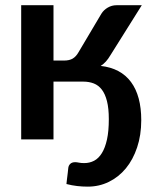

<svg xmlns="http://www.w3.org/2000/svg" viewBox="-20 -533 596 734"><path d="M302 90.5Q322.5 90.5 339.8 81.5Q357 72.5 369.5 52.2Q382 32 389 0.2Q396 -31.5 396 -77.5Q396 -118.5 389 -146.2Q382 -174 369.2 -190.5Q356.5 -207 338.5 -214Q320.5 -221 298 -221H184.5V0H61V-513H184.5V-301.5H224.5Q245.5 -301.5 258.2 -309.2Q271 -317 280 -333L367.5 -480.5Q376.5 -495 392 -504Q407.5 -513 425 -513H522L402.5 -322.5Q394 -308 385 -298Q376 -288 365 -281Q441.5 -272.5 480.8 -219.5Q520 -166.5 520 -73.5Q520 -16.5 504.2 30.5Q488.5 77.5 461 110.8Q433.5 144 396.2 162.2Q359 180.5 315.5 180.5Q294.5 180.5 275 178.2Q255.5 176 234 170.5Q235 161 235.8 154Q236.5 147 237.5 140.2Q238.5 133.5 239.2 126.2Q240 119 241 109.5Q242 99.5 248.8 93.2Q255.5 87 267.5 87Q273.5 87 282 88.8Q290.5 90.5 302 90.5Z"/></svg>

Font: Lato
Style: Bold
Weight: 700
Designer: Lukasz Dziedzic
Foundry: tyPoland Lukasz Dziedzic
Version: Version 2.007; 2014-02-27